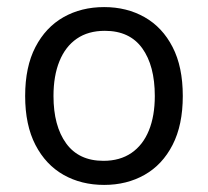

<svg xmlns="http://www.w3.org/2000/svg" viewBox="-20 -510 586 542"><path d="M274 12Q209.5 12 159.2 -16.5Q109 -45 80 -101Q51 -157 51 -239Q51 -321.5 80 -377.2Q109 -433 159.2 -461.5Q209.5 -490 274 -490Q338 -490 388.2 -461.5Q438.5 -433 467.2 -377.2Q496 -321.5 496 -239Q496 -157 467.2 -101Q438.5 -45 388.2 -16.5Q338 12 274 12ZM272 -56Q318.5 -56 351 -78.2Q383.5 -100.5 400.2 -141.5Q417 -182.5 417 -239Q417 -324.5 381.5 -373.8Q346 -423 276 -423Q229 -423 196.8 -400.8Q164.5 -378.5 147.8 -337.2Q131 -296 131 -239Q131 -154.5 166.8 -105.2Q202.5 -56 272 -56Z"/></svg>

Font: Karla
Style: Regular
Weight: 400
Designer: Jonathan Pinhorn
Version: Version 2.004;gftools[0.9.33]